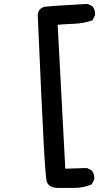

<svg xmlns="http://www.w3.org/2000/svg" viewBox="-20 -836 540 962"><path d="M270.5 105.5Q228 105.5 215.3 77.1Q208.5 62.5 198.5 -124.8Q188.5 -312 169.9 -743.2Q167.5 -759.8 171.1 -772.5Q174.8 -785.2 184.6 -793.2Q194.3 -801.3 209.5 -802.7Q247.1 -806.6 303.7 -809.6Q359.9 -812.5 416.5 -816.4H418.9L421.4 -815.4L440.9 -805.7L442.9 -804.7L443.8 -803.2Q458.5 -786.6 456.1 -760.7V-758.8L455.1 -757.3L445.3 -737.8L443.4 -734.4L439.5 -732.9Q397.5 -718.8 350.1 -716.8Q336.4 -716.3 322.8 -715.6Q309.1 -714.8 295.7 -713.9Q282.2 -712.9 269 -711.9L307.1 9.3L412.6 5.9H415L417.5 6.8L437 16.6L439 17.6L439.9 19Q454.6 35.6 452.1 61.5V63.5L451.2 64.9L441.4 84.5L439.9 87.9L436.5 88.9Q417 97.2 396 101.3Q375 105.5 352.5 105.5Z"/></svg>

Font: NaikaiFont
Style: Bold
Weight: 700
Version: Version 1.89